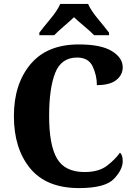

<svg xmlns="http://www.w3.org/2000/svg" viewBox="-20 -951 687 981"><path d="M384 10Q517 10 562 -37Q607 -84 607 -128Q607 -159 593 -171Q569 -137 527 -104.5Q485 -72 412 -72Q312 -72 271.5 -140.5Q231 -209 231 -358Q231 -500 262 -578.5Q293 -657 374 -657Q432 -657 453.5 -611.5Q475 -566 475 -516Q541 -516 574 -542Q607 -568 607 -607Q607 -656 551.5 -690Q496 -724 383 -724Q220 -724 135.5 -622.5Q51 -521 51 -358Q51 -192 134 -91Q217 10 384 10ZM181 -771H257Q274 -789 305.5 -816Q337 -843 358 -863Q379 -843 411.5 -816Q444 -789 461 -771H537V-784Q515 -813 480 -855Q445 -897 430 -931H288Q273 -897 238 -855Q203 -813 181 -784Z"/></svg>

Font: Noto Serif SemiCondensed Extra
Style: Regular
Weight: 800
Width: 4
Designer: Monotype Design Team
Foundry: Monotype Imaging Inc.
Version: Version 1.002